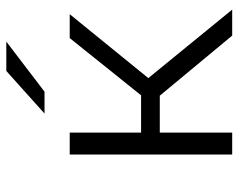

<svg xmlns="http://www.w3.org/2000/svg" viewBox="-95 -676 771 621"><g transform="rotate(-90 290.5 -365.5)"><path d="M485.9 0 270.4 -259.6 329.2 -294.8 569.9 0ZM101.1 0V-525.5H172.1V0ZM150.4 -234.2V-294.7H319.3V-234.2ZM334.9 -254.7 268.7 -264.7 477.8 -525.5H555.1ZM233.7 -607 371.5 -730.6H466.4L304.5 -607Z"/></g></svg>

Font: Montserrat Thin
Style: Regular
Weight: 100
Designer: Julieta Ulanovsky
Foundry: Julieta Ulanovsky
Version: Version 9.000